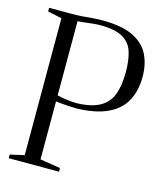

<svg xmlns="http://www.w3.org/2000/svg" viewBox="-112 -834 774 916"><g transform="rotate(15 274.5 -375.5)"><path d="M88 -34V-710L18.5 -725V-743H129Q159 -743 183.5 -745Q208 -747 231.2 -749Q254.5 -751 280.5 -751Q376 -751 431.5 -724.2Q487 -697.5 510.8 -650Q534.5 -602.5 534.5 -540.5Q534.5 -470 507 -420Q479.5 -370 420.8 -342.8Q362 -315.5 269 -313Q259.5 -313 238.5 -314Q217.5 -315 196.5 -316.8Q175.5 -318.5 166 -320V-34L266.5 -18V0H18V-18ZM166 -350Q185 -345 214 -341Q243 -337 265.5 -337.5Q337 -340 377.5 -363Q418 -386 434.8 -430.2Q451.5 -474.5 451.5 -540.5Q451.5 -598.5 438.8 -640Q426 -681.5 388.2 -703.8Q350.5 -726 275.5 -726Q259.5 -726 237.8 -723.8Q216 -721.5 196.2 -719Q176.5 -716.5 166 -716.5Z"/></g></svg>

Font: Merriweather 144pt Light
Style: Regular
Weight: 300
Version: Version 2.100